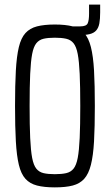

<svg xmlns="http://www.w3.org/2000/svg" viewBox="-20 -802 475 830"><path d="M275 -650V-688H327Q353 -688 359 -701Q365 -714 365 -743V-782H413V-749Q413 -720 409.5 -701Q406 -682 396 -670.5Q386 -659 367.5 -654.5Q349 -650 320 -650ZM217 8Q171 8 140 0Q109 -8 90 -29Q71 -50 61.5 -89.5Q52 -129 48.5 -191Q45 -253 45 -344Q45 -435 48.5 -497Q52 -559 61.5 -598.5Q71 -638 90 -659Q109 -680 140 -688Q171 -696 217 -696Q263 -696 294 -688Q325 -680 344 -659Q363 -638 373 -598.5Q383 -559 386.5 -497Q390 -435 390 -344Q390 -253 386.5 -191Q383 -129 373 -89.5Q363 -50 344 -29Q325 -8 294.5 0Q264 8 217 8ZM217 -49Q246 -49 266 -53.5Q286 -58 298 -73Q310 -88 316 -119.5Q322 -151 324.5 -205.5Q327 -260 327 -344Q327 -428 324.5 -482.5Q322 -537 316 -568.5Q310 -600 298 -615Q286 -630 266 -634.5Q246 -639 217 -639Q188 -639 168.5 -634.5Q149 -630 137 -615Q125 -600 119 -568.5Q113 -537 110.5 -482.5Q108 -428 108 -344Q108 -260 110.5 -205.5Q113 -151 119 -119.5Q125 -88 137 -73Q149 -58 168.5 -53.5Q188 -49 217 -49Z"/></svg>

Font: Saira ExtraCondensed
Style: Regular
Weight: 400
Width: 2
Designer: Hector Gatti with collaboration of the Omnibus-Type team
Foundry: Omnibus-Type
Version: Version 1.101